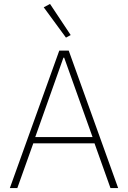

<svg xmlns="http://www.w3.org/2000/svg" viewBox="-20 -955 650 975"><path d="M541 0 460 -227H149L68 0H30L281 -698H329L580 0ZM306 -662H302L159 -259H450ZM202 -918 234 -935 339 -777 315 -764Z"/></svg>

Font: IBM Plex Sans Thai ExtLt
Style: Regular
Weight: 200
Designer: Mike Abbink, Paul van der Laan, Pieter van Rosmalen, Ben Mitchell, Mark Frömberg
Foundry: Bold Monday
Version: Version 1.2